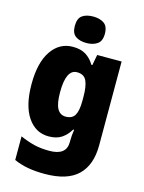

<svg xmlns="http://www.w3.org/2000/svg" viewBox="-146 -861 891 1185"><g transform="rotate(15 299.5 -268.0)"><path d="M226 -563Q277 -563 309.5 -542.5Q342 -522 364 -485H370L383 -553H539V-17Q539 108 471 174Q403 240 259 240Q199 240 152 231.5Q105 223 62 204V53Q110 74 152.5 84.5Q195 95 250 95Q359 95 359 10V1Q359 -13 360.5 -32.5Q362 -52 365 -70H359Q338 -34 306 -12Q274 10 222 10Q139 10 88.5 -64Q38 -138 38 -275Q38 -413 89.5 -488Q141 -563 226 -563ZM291 -418Q221 -418 221 -272Q221 -200 239 -167.5Q257 -135 293 -135Q335 -135 351.5 -164.5Q368 -194 368 -256V-281Q368 -349 352 -383.5Q336 -418 291 -418ZM299 -776Q341 -776 368 -757.5Q395 -739 395 -691Q395 -644 367.5 -625.5Q340 -607 299 -607Q256 -607 229.5 -625.5Q203 -644 203 -691Q203 -739 229 -757.5Q255 -776 299 -776Z"/></g></svg>

Font: Noto Sans Ethiopic SemiCondensed Black
Style: Regular
Weight: 900
Width: 4
Designer: Monotype Design Team
Foundry: Monotype Imaging Inc.
Version: Version 2.102; ttfautohint (v1.8.4.7-5d5b)